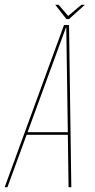

<svg xmlns="http://www.w3.org/2000/svg" viewBox="-48 -781 396 801"><path d="M-28.5 0H-17L63 -218.5H235L238 0H249.5L240 -676.5H219ZM67 -229.5 227 -666H228.5L235 -229.5ZM229 -701.5H240L306 -761H291.5L236.5 -714.5L196.5 -761H182.5Z"/></svg>

Font: Anybody Thin Condensed
Style: Italic
Weight: 100
Width: 3
Italic angle: -10°
Version: Version 1.113;gftools[0.9.25]